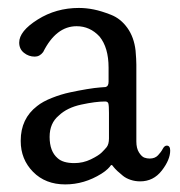

<svg xmlns="http://www.w3.org/2000/svg" viewBox="-20 -454 463 493"><path d="M29.3 -344.7Q29.3 -374 76.7 -403.8Q124 -433.6 182.6 -433.6Q201.2 -433.6 220.7 -429.7Q240.2 -425.8 265.1 -416Q290 -406.2 307.1 -382.3Q324.2 -358.4 328.1 -324.2Q330.1 -300.8 330.1 -288.1V-90.8Q330.1 -73.2 336.9 -62.5Q343.8 -51.8 350.6 -49.3Q357.4 -46.9 364.3 -46.9Q377.9 -46.9 385.7 -55.2Q393.6 -63.5 397.9 -71.8Q402.3 -80.1 408.2 -80.1Q417 -80.1 417 -67.4Q417 -43.9 395.5 -16.1Q374 11.7 339.8 11.7Q327.1 11.7 315.4 7.8Q303.7 3.9 295.9 -2.4Q288.1 -8.8 281.7 -14.6Q275.4 -20.5 271.5 -25.4L268.6 -29.3Q267.6 -29.3 267.6 -29.8Q267.6 -30.3 266.6 -30.3Q264.6 -30.3 263.7 -28.3Q262.7 -26.4 256.8 -20.5Q251 -14.6 240.2 -7.8Q196.3 19.5 147.5 19.5Q96.7 19.5 64.9 -12.7Q33.2 -44.9 33.2 -91.8V-92.8Q33.2 -149.4 75.2 -181.6Q89.8 -193.4 113.3 -202.6Q136.7 -211.9 159.7 -216.8Q182.6 -221.7 203.1 -225.1Q223.6 -228.5 237.3 -229.5L251 -230.5Q258.8 -232.4 258.8 -244.1V-280.3Q258.8 -332 235.4 -360.4Q210.9 -386.7 176.8 -386.7Q124 -386.7 90.8 -320.3Q82 -308.6 69.3 -308.6Q53.7 -308.6 41.5 -318.4Q29.3 -328.1 29.3 -344.7ZM170.9 -35.2Q193.4 -35.2 213.4 -44.9Q233.4 -54.7 241.2 -62.5Q249 -70.3 253.9 -76.2Q259.8 -84 259.8 -98.6V-123V-164.1Q259.8 -182.6 258.3 -188Q256.8 -193.4 250 -193.4Q225.6 -193.4 189 -185.5Q152.3 -177.7 130.9 -157.2Q107.4 -137.7 107.4 -102.5Q107.4 -65.4 127.9 -47.9Q141.6 -35.2 170.9 -35.2Z"/></svg>

Font: Goudy Bookletter 1911
Style: Regular
Weight: 400
Version: Version 2010.07.03